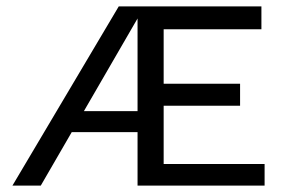

<svg xmlns="http://www.w3.org/2000/svg" viewBox="-20 -583 887 603"><path d="M412 0V-563H801V-491H494V-320H734V-251H494V-68H811V0ZM168 -168 171 -234H437L435 -168ZM19 0 353 -563H434L108 0Z"/></svg>

Font: Darker Grotesque Light SemiBold
Style: Regular
Weight: 600
Version: Version 1.000;gftools[0.9.28]